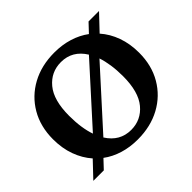

<svg xmlns="http://www.w3.org/2000/svg" viewBox="-159 -889 1108 1108"><g transform="rotate(-45 395.5 -335.0)"><path d="M402 -683Q466 -683 521 -666Q576 -649 619 -617L669 -670H754.5L664.5 -575Q704.5 -530 726.2 -469.5Q748 -409 748 -336Q748 -232.5 702 -153.8Q656 -75 575 -31Q494 13 388.5 13Q325 13 270.5 -3.8Q216 -20.5 173 -52.5L123.5 0H38L127 -94Q87 -139 65 -199.8Q43 -260.5 43 -334Q43 -437.5 89 -516.2Q135 -595 216 -639Q297 -683 402 -683ZM204.5 -364Q204.5 -313.5 210.8 -271Q217 -228.5 229 -194.5L535 -533Q483 -617 390.5 -617Q309 -617 256.8 -554.2Q204.5 -491.5 204.5 -364ZM400.5 -53Q482 -53 534.2 -115.8Q586.5 -178.5 586.5 -306Q586.5 -356 580.2 -398.2Q574 -440.5 562.5 -474.5L256 -136Q308.5 -53 400.5 -53Z"/></g></svg>

Font: Newsreader 16pt
Style: Bold
Weight: 700
Designer: Hugues Gentile
Foundry: Production Type
Version: Version 1.003; ttfautohint (v1.8.3)